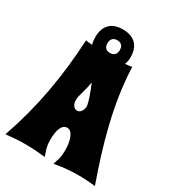

<svg xmlns="http://www.w3.org/2000/svg" viewBox="-215 -985 1016 1118"><g transform="rotate(30 293.0 -426.0)"><path d="M399 -749C399 -795 381 -866 280 -866C180 -866 162 -795 162 -749C162 -733 163 -715 169 -698C153 -699 138 -701 125 -703C112 -453 73 -229 -8 5C38 0 81 -3 124 -3C167 -3 210 0 255 5C251 -19 234 -40 234 -99C234 -157 247 -208 286 -208C321 -208 340 -152 340 -90C340 -29 328 -17 320 14C375 4 427 -1 479 -1C517 -1 554 1 594 6C513 -222 445 -456 435 -704C421 -701 406 -699 390 -698C397 -715 399 -734 399 -749ZM321 -373C320 -344 304 -322 284 -322C265 -322 247 -341 247 -373C247 -405 266 -440 276 -508C321 -401 321 -373 321 -373ZM324 -752C324 -735 316 -709 283 -709C246 -709 241 -734 241 -752C241 -769 248 -795 283 -795C318 -795 324 -769 324 -752Z"/></g></svg>

Font: Spicy Rice
Style: Regular
Weight: 400
Designer: Astigmatic (AOETI)
Foundry: Astigmatic (AOETI)
Version: Version 1.000